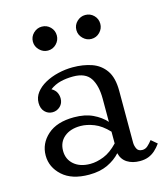

<svg xmlns="http://www.w3.org/2000/svg" viewBox="-105 -761 740 853"><g transform="rotate(-15 265.0 -335.0)"><path d="M434 10Q400 10 376 -5Q352 -20 345 -50V-300Q345 -361 322.5 -395.5Q300 -430 243 -430Q212 -430 185.5 -423.5Q159 -417 136 -400Q152 -391 158.5 -378Q165 -365 165 -350Q165 -328 150 -314Q135 -300 115 -300Q94 -300 79.5 -315Q65 -330 65 -356Q65 -382 81 -403Q97 -424 124 -439Q151 -454 184.5 -462Q218 -470 252 -470Q300 -470 339 -456.5Q378 -443 401.5 -409.5Q425 -376 425 -315V-77Q425 -63 431.5 -49Q438 -35 457 -35Q471 -35 482 -45Q493 -55 503 -68L530 -45Q518 -28 504 -15.5Q490 -3 473 3.5Q456 10 434 10ZM200 10Q121 10 78 -29Q35 -68 35 -122Q35 -177 78 -215.5Q121 -254 200 -254Q250 -254 286 -237Q322 -220 345 -194V-149Q313 -183 280 -196Q247 -209 218 -209Q171 -209 143 -185.5Q115 -162 115 -122Q115 -83 143 -59Q171 -35 218 -35Q247 -35 280 -48Q313 -61 345 -95V-50Q322 -24 286 -7Q250 10 200 10ZM366 -570Q344 -570 327.5 -586.5Q311 -603 311 -625Q311 -648 327.5 -664Q344 -680 366 -680Q389 -680 405 -664Q421 -648 421 -625Q421 -603 405 -586.5Q389 -570 366 -570ZM166 -570Q144 -570 127.5 -586.5Q111 -603 111 -625Q111 -648 127.5 -664Q144 -680 166 -680Q189 -680 205 -664Q221 -648 221 -625Q221 -603 205 -586.5Q189 -570 166 -570Z"/></g></svg>

Font: Brygada 1918
Style: Regular
Weight: 400
Designer: Mateusz Machalski | Borys Kosmynka | Przemek Hoffer
Foundry: NIEPODLEGLA 2018
Version: Version 3.006